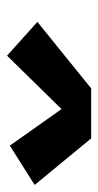

<svg xmlns="http://www.w3.org/2000/svg" viewBox="116 -858 284 557"><g transform="rotate(90 258.5 -580.0)"><path d="M142 -458 44 -546 237 -702H382L517 -538L403 -466L297 -616Z"/></g></svg>

Font: Iosevka Slab Heavy Oblique
Style: Regular
Weight: 900
Italic angle: -9°
Monospace: yes
Designer: Belleve Invis
Foundry: Belleve Invis
Version: Version 11.1.1; ttfautohint (v1.8.3)